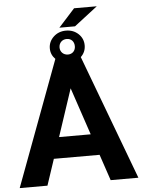

<svg xmlns="http://www.w3.org/2000/svg" viewBox="-63 -1025 799 1074"><g transform="rotate(-5 336.5 -488.0)"><path d="M302.7 -874.5H390.6L521.5 -975.6H394ZM514.2 0H669.9L407.7 -700.2C425.8 -717.3 435.1 -738.8 435.1 -763.7C435.1 -789.6 425.8 -811 407.2 -828.6C388.2 -846.2 365.2 -855 337.9 -855C310.1 -855 287.1 -846.2 268.1 -828.6C249 -810.5 239.3 -789.1 239.3 -763.7C239.3 -739.7 248 -719.7 265.1 -702.6L3.4 0H159.2L208 -146.5H464.8ZM293.9 -763.7C293.9 -790.5 313 -808.1 337.9 -808.1C362.8 -808.1 379.9 -790.5 379.9 -763.7C379.9 -738.8 362.8 -720.7 337.9 -720.7C313 -720.7 293.9 -738.8 293.9 -763.7ZM335.9 -531.2 425.3 -265.1H247.6Z"/></g></svg>

Font: Roboto
Style: Bold
Weight: 700
Designer: Google
Version: Version 2.137; 2017